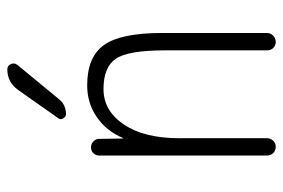

<svg xmlns="http://www.w3.org/2000/svg" viewBox="-148 -648 795 540"><g transform="rotate(-90 250.0 -377.5)"><path d="M267.6 -724.6Q289.1 -754.9 325.2 -754.9Q335.9 -754.9 340.3 -745.1Q344.7 -735.4 337.9 -726.6L242.2 -610.4Q227.5 -590.8 200.2 -589.8Q192.4 -589.8 187.5 -597.7Q182.6 -605.5 188.5 -612.3ZM107.4 0Q97.7 0 90.3 -6.8Q83 -13.7 83 -25.4V-496.1Q83 -505.9 89.4 -512.7Q95.7 -519.5 106 -519.5Q116.2 -519.5 123 -512.7Q129.9 -505.9 129.9 -496.1L130.9 -430.7Q130.9 -429.7 131.8 -429.7Q132.8 -429.7 132.8 -430.7Q152.3 -476.6 191.4 -503.4Q230.5 -530.3 280.3 -530.3Q360.4 -530.3 394 -482.9Q427.7 -435.5 427.7 -320.3V-24.4Q427.7 -14.6 420.4 -7.3Q413.1 0 402.8 0Q392.6 0 385.7 -6.8Q378.9 -13.7 378.9 -24.4V-310.5Q378.9 -416 355 -450.2Q331.1 -484.4 270 -484.4Q209 -484.4 170.4 -427.2Q131.8 -370.1 131.8 -271.5V-25.4Q131.8 -14.6 125 -7.3Q118.2 0 107.4 0Z"/></g></svg>

Font: Rounded Mgen+ 1m light
Style: Regular
Weight: 200
Designer: [Source Han Sans]
Ryoko NISHIZUKA  (kana & ideographs); Paul D. Hunt (Latin, Greek & Cyrillic); Wenlong ZHANG  (bopomofo
Version: Version 1.059.20150602